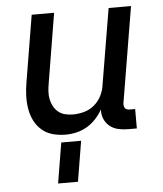

<svg xmlns="http://www.w3.org/2000/svg" viewBox="-53 -566 705 828"><g transform="rotate(-5 300.0 -152.5)"><path d="M216 8Q187 8 160 0.5Q133 -7 113 -24.5Q93 -42 81 -66Q69 -90 64.5 -117.5Q60 -145 61 -173.5Q62 -202 67 -231L115 -520H212L162 -217Q159 -200 158 -182.5Q157 -165 160.5 -149Q164 -133 172 -118.5Q180 -104 192.5 -94Q205 -84 221.5 -80Q238 -76 255 -76Q279 -76 303 -82.5Q327 -89 347 -105.5Q367 -122 378.5 -145Q390 -168 393 -192L448 -520H545L476 -106Q475 -100 476 -94Q477 -88 480.5 -83.5Q484 -79 489.5 -77.5Q495 -76 501 -76H524V8H487Q465 8 444.5 3.5Q424 -1 408 -13.5Q392 -26 383.5 -45.5Q375 -65 377 -87Q364 -65 347 -46.5Q330 -28 308.5 -15.5Q287 -3 263 2.5Q239 8 216 8ZM165 215 194 40H280L251 215Z"/></g></svg>

Font: Iosevka Medium Extended
Style: Italic
Weight: 500
Width: 7
Italic angle: -9°
Monospace: yes
Designer: Belleve Invis
Foundry: Belleve Invis
Version: Version 32.5.0; ttfautohint (v1.8.4)